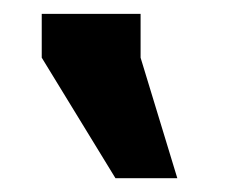

<svg xmlns="http://www.w3.org/2000/svg" viewBox="-20 -806 333 276"><path d="M234.9 -549.8H146L40 -723.1V-786.1H182.1V-723.1Z"/></svg>

Font: Aurulent Sans
Style: BoldItalic
Weight: 700
Italic angle: -11°
Version: Version 2007.05.04